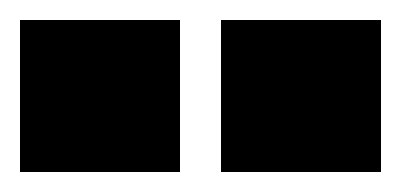

<svg xmlns="http://www.w3.org/2000/svg" viewBox="-49 -760 401 192"><path d="M131 -740V-588H-29V-740ZM332 -740V-588H172V-740Z"/></svg>

Font: Muli Black
Style: Regular
Weight: 900
Designer: Vernon Adams
Foundry: Vernon Adams
Version: Version 2.001